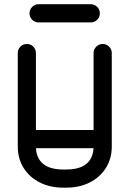

<svg xmlns="http://www.w3.org/2000/svg" viewBox="-20 -862 598 886"><path d="M411.8 -617.2Q411.8 -634.5 424.4 -646.8Q437 -659 453.8 -659Q471.2 -659 483.5 -646.8Q495.8 -634.5 495.8 -617.2V-186.2Q495.8 -130 468.6 -86.9Q441.5 -43.8 394 -19.9Q346.5 4 285.2 4H272.5Q211.2 4 163.8 -19.9Q116.2 -43.8 89.1 -86.9Q62 -130 62 -186.2V-617.2Q62 -634.5 74.2 -646.8Q86.5 -659 104 -659Q121.5 -659 133.6 -646.8Q145.8 -634.5 145.8 -617.2V-186.2Q145.8 -135 177.2 -107.4Q208.8 -79.8 272.5 -79.8H285.2Q349 -79.8 380.4 -107.4Q411.8 -135 411.8 -186.2ZM106.5 -178.2Q89 -178.2 76.9 -190.5Q64.8 -202.8 64.8 -220.2Q64.8 -237.5 76.9 -249.8Q89 -262 106.5 -262H451Q468.5 -262 480.8 -249.8Q493 -237.5 493 -220.2Q493 -202.8 480.8 -190.5Q468.5 -178.2 451 -178.2ZM398.8 -842.5Q416.2 -842.5 428.5 -830.2Q440.8 -818 440.8 -800.5Q440.8 -783 428.5 -770.8Q416.2 -758.5 398.8 -758.5H158.2Q140.8 -758.5 128.5 -770.8Q116.2 -783 116.2 -800.5Q116.2 -818 128.5 -830.2Q140.8 -842.5 158.2 -842.5Z"/></svg>

Font: Libertine-Super Thin
Style: Regular
Weight: 100
Designer: Bastien Sozeau
Foundry: NBR — Bastien Sozeau
Version: Version 2.003;gftools[0.9.33]